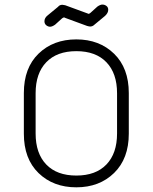

<svg xmlns="http://www.w3.org/2000/svg" viewBox="-20 -800 659 829"><path d="M83 -222.7V-398.4Q83 -506.8 146.5 -568.4Q210 -629.9 309.6 -629.9Q409.2 -629.9 472.7 -567.9Q536.1 -505.9 536.1 -398.4V-222.7Q536.1 -115.2 472.7 -53.2Q409.2 8.8 309.6 8.8Q210 8.8 146.5 -52.7Q83 -114.3 83 -222.7ZM133.8 -397.5V-223.6Q133.8 -137.7 179.7 -89.8Q225.6 -42 309.6 -42Q393.6 -42 439.5 -89.8Q485.4 -137.7 485.4 -223.6V-397.5Q485.4 -483.4 439.5 -531.2Q393.6 -579.1 309.6 -579.1Q225.6 -579.1 179.7 -531.2Q133.8 -483.4 133.8 -397.5ZM362.3 -740.2Q365.2 -740.2 370.1 -744.1L400.4 -771.5Q413.1 -780.3 421.9 -780.3Q431.6 -780.3 439.5 -774.4Q447.3 -768.6 447.3 -757.8Q447.3 -744.1 433.6 -731.4L387.7 -693.4Q379.9 -685.5 369.1 -685.5Q367.2 -685.5 365.2 -686Q363.3 -686.5 361.8 -686.5Q360.4 -686.5 359.4 -687.5H357.4L261.7 -722.7Q259.8 -724.6 255.9 -724.6Q252.9 -724.6 248 -720.7L217.8 -693.4Q205.1 -684.6 196.3 -684.6Q187.5 -684.6 179.7 -690.9Q171.9 -697.3 171.9 -708Q171.9 -722.7 185.5 -733.4L230.5 -770.5Q237.3 -779.3 249 -779.3Q251 -779.3 255.9 -778.3Q260.7 -777.3 261.7 -777.3L357.4 -742.2Z"/></svg>

Font: Jura
Style: Book
Weight: 400
Version: Version 2.3